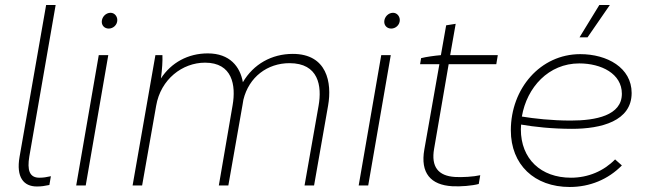

<svg xmlns="http://www.w3.org/2000/svg" viewBox="-20 -740 2594 766"><path d="M127 4C146 4 157 2 177 -2L183 -37C165 -33 153 -31 137 -31C97 -31 88 -62 97 -116L202 -720H164L58 -114C44 -33 74 4 127 4Z M284 0H322L412 -520H374ZM414 -626C431 -626 448 -640 448 -660C448 -675 437 -689 421 -689C402 -689 386 -672 386 -653C386 -638 397 -626 414 -626Z M509 0H547L603 -318C621 -424 708 -490 798 -490C907 -490 922 -400 908 -320L853 0H891L948 -324L951 -342C973 -433 1047 -488 1135 -488C1251 -488 1265 -397 1251 -318L1195 0H1233L1289 -319C1305 -410 1285 -525 1148 -525C1064 -525 991 -484 949 -412C938 -474 897 -527 809 -527C730 -527 663 -490 622 -427C627 -464 629 -497 628 -520H600Z M1411 0H1449L1539 -520H1501ZM1541 -626C1558 -626 1575 -640 1575 -660C1575 -675 1564 -689 1548 -689C1529 -689 1513 -672 1513 -653C1513 -638 1524 -626 1541 -626Z M1784 3C1818 5 1864 1 1890 -6L1896 -41C1870 -35 1823 -32 1795 -34C1729 -38 1699 -74 1712 -147L1770 -484H1960L1966 -520H1776L1798 -645L1760 -639L1739 -520C1715 -518 1679 -513 1660 -508L1656 -484H1733L1673 -144C1656 -49 1699 -2 1784 3Z M2253 6C2333 6 2406 -24 2461 -80L2434 -104C2389 -58 2327 -31 2258 -31C2138 -31 2058 -106 2058 -224L2059 -243C2111 -234 2182 -226 2262 -226C2379 -226 2500 -257 2500 -369C2500 -470 2402 -524 2295 -524C2136 -524 2018 -387 2018 -220C2018 -83 2112 6 2253 6ZM2324 -591 2413 -720H2371L2292 -591ZM2062 -275C2082 -392 2169 -487 2291 -487C2379 -487 2461 -446 2461 -366C2461 -279 2357 -259 2257 -259C2180 -259 2111 -267 2062 -275Z"/></svg>

Font: Fixel Display 20240404 ExLight
Style: Italic
Weight: 200
Italic angle: -10°
Designer: AlfaBravo + MacPaw
Foundry: Kyrylo Tkachov, Marchela Mozhyna, Serhii Makarenko, Maria Weinstein, Zakhar Kryvoshyya
Version: Version 1.211;Glyphs 3.2 (3225)